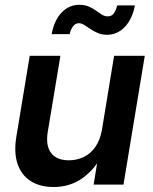

<svg xmlns="http://www.w3.org/2000/svg" viewBox="-20 -749 622 779"><path d="M197.3 9.8Q143.1 9.8 105.2 -13.9Q67.4 -37.6 51.5 -83.3Q35.6 -128.9 46.4 -194.8L100.6 -522.5H225.1L173.8 -214.4Q164.6 -158.2 187.3 -128.4Q210 -98.6 259.3 -98.6Q292 -98.6 320.1 -112.1Q348.1 -125.5 367.4 -153.6Q386.7 -181.6 394 -224.6L442.9 -522.5H567.4L481 0H359.9L381.3 -131.8H401.9Q366.2 -63 315.2 -26.6Q264.2 9.8 197.3 9.8ZM415 -607.9Q393.6 -607.9 377 -615Q360.4 -622.1 346.9 -631.3Q333.5 -640.6 322 -647.7Q310.5 -654.8 299.8 -654.8Q285.6 -654.8 276.1 -641.8Q266.6 -628.9 262.7 -610.4H189.5Q199.7 -666 229.7 -697.8Q259.8 -729.5 302.2 -729.5Q324.2 -729.5 340.3 -722.4Q356.4 -715.3 369.1 -706.1Q381.8 -696.8 393.3 -689.7Q404.8 -682.6 417 -682.6Q432.6 -682.6 441.2 -693.8Q449.7 -705.1 455.6 -727.1H527.3Q516.6 -670.9 486.1 -639.4Q455.6 -607.9 415 -607.9Z"/></svg>

Font: Inter 28pt SemiBold
Style: Italic
Weight: 600
Italic angle: -9.3988°
Designer: Rasmus Andersson
Foundry: rsms
Version: Version 4.001;git-66647c0bb